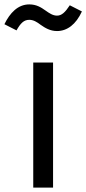

<svg xmlns="http://www.w3.org/2000/svg" viewBox="-48 -852 392 872"><path d="M211 -711C257 -711 297 -741 324 -800L269 -828C248 -796 232 -781 211 -781C192 -781 176 -792 159 -804C138 -819 117 -832 85 -832C33 -832 -3 -793 -28 -742L27 -714C45 -746 60 -762 85 -762C104 -762 120 -752 137 -739C157 -725 180 -711 211 -711ZM193 -568H103V0H193Z"/></svg>

Font: Glow Sans SC Normal Book
Style: Regular
Weight: 500
Designer: Ryoko NISHIZUKA (kana, bopomofo & ideographs); Paul D. Hunt (Latin, Greek & Cyrillic); Sandoll Communications, Soo-young
Version: Version 0.93